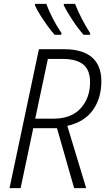

<svg xmlns="http://www.w3.org/2000/svg" viewBox="-20 -967 542 987"><path d="M29 0 180 -714H310Q404 -714 452.5 -672.5Q501 -631 501 -549Q501 -462 457.5 -401Q414 -340 326 -320L423 0H361L273 -308H151L86 0ZM255 -357Q346 -357 394.5 -410Q443 -463 443 -545Q443 -607 408 -635.5Q373 -664 302 -664H226L161 -357ZM410 -788Q383 -818 354 -861.5Q325 -905 308 -939V-947H366Q380 -910 401 -870Q422 -830 443 -797V-788ZM261 -788Q243 -808 224 -834.5Q205 -861 187.5 -888.5Q170 -916 160 -939V-947H218Q231 -911 252.5 -870Q274 -829 296 -797L295 -788Z"/></svg>

Font: Noto Sans SemiCondensed Light
Style: Italic
Weight: 300
Width: 4
Italic angle: -12°
Designer: Monotype Design Team
Foundry: Monotype Imaging Inc.
Version: Version 2.013; ttfautohint (v1.8.4.7-5d5b)